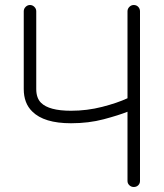

<svg xmlns="http://www.w3.org/2000/svg" viewBox="-20 -735 656 768"><path d="M515 13Q505 13 497.5 6Q490 -1 490 -11V-288Q455 -274 395 -258Q335 -242 264 -242Q156 -242 109 -289Q75 -322 75 -379V-690Q75 -700 82.5 -707.5Q90 -715 100 -715Q110 -715 117.5 -707.5Q125 -700 125 -690V-379Q125 -343 144 -324Q176 -292 264 -292Q328 -292 388.5 -307.5Q449 -323 490 -342V-690Q490 -700 497.5 -707.5Q505 -715 515 -715Q526 -715 533 -707.5Q540 -700 540 -690V-11Q540 -1 533 6Q526 13 515 13Z"/></svg>

Font: Zen Kurenaido
Style: ARC
Weight: 400
Designer: Yoshimichi Ohira
Foundry: Positype
Version: Version 1.001